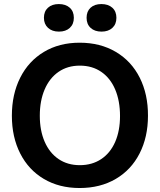

<svg xmlns="http://www.w3.org/2000/svg" viewBox="-20 -924 796 956"><path d="M198.7 -835.4Q198.7 -867.2 218.8 -885.5Q238.8 -903.8 272.9 -903.8Q307.1 -903.8 327.4 -885.5Q347.7 -867.2 347.7 -835.4Q347.7 -803.7 327.6 -785.2Q307.6 -766.6 273.4 -766.6Q239.3 -766.6 219 -785.4Q198.7 -804.2 198.7 -835.4ZM411.1 -835.4Q411.1 -867.2 430.9 -885.5Q450.7 -903.8 484.9 -903.8Q519 -903.8 539.3 -885.5Q559.6 -867.2 559.6 -835.4Q559.6 -803.7 539.6 -785.2Q519.5 -766.6 485.4 -766.6Q451.2 -766.6 431.2 -785.2Q411.1 -803.7 411.1 -835.4ZM39.1 -347.7Q39.1 -454.6 80.6 -537.1Q122.1 -619.6 198.5 -665.5Q274.9 -711.4 376.5 -711.4Q479.5 -711.4 556.9 -665.5Q634.3 -619.6 675.8 -537.1Q717.3 -454.6 716.8 -347.7Q716.8 -241.7 675 -159.9Q633.3 -78.1 556.2 -33Q479 12.2 376.5 12.2Q274.9 12.2 198.5 -33Q122.1 -78.1 80.6 -159.9Q39.1 -241.7 39.1 -347.7ZM577.6 -346.2Q577.6 -421.4 553.7 -478Q529.8 -534.7 484.6 -565.9Q439.5 -597.2 377.4 -597.2Q316.4 -597.2 271.5 -566.2Q226.6 -535.2 202.4 -478.8Q178.2 -422.4 178.2 -347.7Q178.2 -273.9 202.4 -218.3Q226.6 -162.6 271.5 -132.1Q316.4 -101.6 377.4 -101.6Q438.5 -101.6 483.9 -131.8Q529.3 -162.1 553.5 -217.5Q577.6 -272.9 577.6 -346.2Z"/></svg>

Font: Selawik Semibold
Style: Regular
Weight: 600
Designer: Aaron Bell
Foundry: Microsoft Corporation
Version: Version 1.01